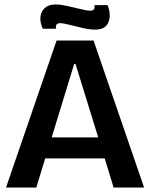

<svg xmlns="http://www.w3.org/2000/svg" viewBox="-20 -842 674 862"><path d="M7 0 234 -660H400L627 0H490L450 -131H183L143 0ZM313 -555 212 -225H421L319 -555ZM407 -709Q384 -709 352.5 -716Q321 -723 292.5 -730.5Q264 -738 250 -738Q237 -738 233 -730.5Q229 -723 232 -713H172Q152 -759 169 -790.5Q186 -822 230 -822Q252 -822 283 -815Q314 -808 342.5 -801Q371 -794 386 -794Q399 -794 402.5 -801.5Q406 -809 404 -819H463Q480 -776 467 -742.5Q454 -709 407 -709Z"/></svg>

Font: Bricolage Grotesque 96pt SemiBold
Style: Regular
Weight: 600
Designer: Mathieu Triay
Foundry: Atelier Triay
Version: Version 1.001; ttfautohint (v1.8.4.7-5d5b);gftools[0.9.33.de